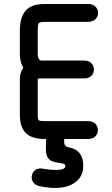

<svg xmlns="http://www.w3.org/2000/svg" viewBox="-20 -700 563 967"><path d="M423 -590Q448 -590 461 -603.5Q474 -617 474 -635Q474 -653 461 -666.5Q448 -680 423 -680Q393 -680 374 -680Q355 -680 337.5 -680Q320 -680 294 -680Q279 -680 268 -680Q257 -680 243 -680Q229 -680 206 -680Q160 -680 132.5 -665Q105 -650 92.5 -619.5Q80 -589 80 -544Q80 -525 80 -502.5Q80 -480 80 -459Q80 -438 80 -426Q80 -400 88.5 -378Q97 -356 112 -339.5Q127 -323 146.5 -314Q166 -305 189 -305Q202 -305 230 -305Q258 -305 290.5 -305Q323 -305 353.5 -305Q384 -305 403 -305Q423 -305 435 -314Q447 -323 451 -336.5Q455 -350 451 -363.5Q447 -377 435 -386Q423 -395 403 -395Q384 -395 357.5 -395Q331 -395 301 -395Q271 -395 242.5 -395Q214 -395 190 -395Q152 -395 127.5 -383.5Q103 -372 91.5 -350Q80 -328 80 -297Q80 -273 80 -241Q80 -209 80 -177Q80 -145 80 -122Q80 -78 94.5 -51Q109 -24 136.5 -12Q164 0 204 0Q216 0 225.5 0Q235 0 249 0Q263 0 288 0Q311 0 350 0Q389 0 423 0Q448 0 460.5 -13.5Q473 -27 473 -45Q473 -63 460.5 -76.5Q448 -90 423 -90Q389 -90 367.5 -90Q346 -90 328.5 -90Q311 -90 288 -90Q263 -90 247 -90Q231 -90 204 -90Q182 -90 176 -94Q170 -98 170 -122Q170 -137 170 -165Q170 -193 170 -227.5Q170 -262 170 -297Q170 -305 175 -305Q180 -305 190 -305Q206 -305 233.5 -305Q261 -305 293 -305Q325 -305 354.5 -305Q384 -305 403 -305Q423 -305 435 -314Q447 -323 451 -336.5Q455 -350 451 -363.5Q447 -377 435 -386Q423 -395 403 -395Q384 -395 356 -395Q328 -395 297 -395Q266 -395 237.5 -395Q209 -395 189 -395Q184 -395 180.5 -398Q177 -401 174.5 -405.5Q172 -410 171 -415.5Q170 -421 170 -426Q170 -444 170 -461Q170 -478 170 -498Q170 -518 170 -544Q170 -572 174 -581Q178 -590 206 -590Q222 -590 233.5 -590Q245 -590 258.5 -590Q272 -590 294 -590Q320 -590 356.5 -590Q393 -590 423 -590ZM304 -16Q306 -42 293.5 -55Q281 -68 263 -68.5Q245 -69 230.5 -57Q216 -45 214 -20Q211 21 211 48Q211 75 218.5 90Q226 105 242 112Q259 118 274 120Q289 122 299 124.5Q309 127 309 137Q309 149 291 153Q273 157 247.5 155.5Q222 154 199 150Q174 145 159 155.5Q144 166 140.5 183.5Q137 201 146.5 217Q156 233 181 238Q235 249 275.5 246Q316 243 343.5 228Q371 213 385 190.5Q399 168 399 140Q400 109 391 89Q382 69 366.5 58Q351 47 330 43Q320 41 314 37.5Q308 34 305.5 28Q303 22 303 11Q303 0 304 -16Z"/></svg>

Font: Tilt Neon
Style: Regular
Weight: 400
Designer: Andy Clymer
Foundry: Andy Clymer
Version: Version 1.000